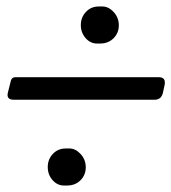

<svg xmlns="http://www.w3.org/2000/svg" viewBox="-20 -617 524 587"><path d="M26.4 -380.9H466.3Q487.3 -380.9 483.4 -357.9L478 -333Q473.1 -312 452.1 -312H22.5Q-2 -312 4.4 -335L13.2 -370.1Q16.1 -380.9 26.4 -380.9ZM282.2 -597.2H293Q312 -597.2 327.6 -580.1Q343.3 -563 343.3 -539.6Q343.3 -516.1 327.1 -500Q311 -483.9 286.1 -483.9H276.4Q256.3 -483.9 241.7 -500.5Q227.1 -517.1 227.1 -540.5Q227.1 -564 242.7 -580.6Q258.3 -597.2 282.2 -597.2ZM181.2 -163.1H191.9Q210.9 -163.1 226.6 -146Q242.2 -128.9 242.2 -105.5Q242.2 -82 226.1 -65.9Q210 -49.8 185.1 -49.8H175.3Q155.3 -49.8 140.6 -66.4Q126 -83 126 -106.4Q126 -129.9 141.6 -146.5Q157.2 -163.1 181.2 -163.1Z"/></svg>

Font: Allan
Style: Regular
Weight: 400
Designer: Anton Koovit
Foundry: Anton Koovit
Version: Version 1.002